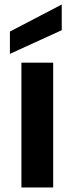

<svg xmlns="http://www.w3.org/2000/svg" viewBox="-20 -832 331 852"><path d="M216 0V-554H75V0ZM24 -593 254 -698V-812L24 -692Z"/></svg>

Font: Matrixport Bold
Style: Regular
Weight: 600
Designer: Ninad Kale (Devanagari), Jonny Pinhorn (Latin)
Foundry: Indian Type Foundry
Version: Version 2.000;PS 1.0;hotconv 1.0.79;makeotf.lib2.5.61930; tt